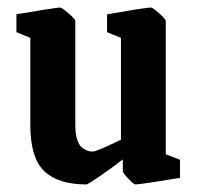

<svg xmlns="http://www.w3.org/2000/svg" viewBox="-20 -483 526 513"><path d="M210.9 9.8Q135.7 9.8 98.4 -25.6Q61 -61 61 -148.9V-381.8L23.9 -397V-444.8Q130.4 -462.9 140.1 -462.9Q145.5 -462.9 163.3 -447.3Q181.2 -431.6 181.2 -426.8V-149.9Q181.2 -125 186.5 -109.1Q191.9 -93.3 200.9 -87.2Q210 -81.1 215.8 -79.6Q221.7 -78.1 229 -78.1Q232.9 -78.1 251.5 -85.9Q270 -93.8 286.6 -101.6L303.2 -109.9V-381.8L266.1 -397V-444.8Q370.6 -462.9 382.8 -462.9Q388.2 -462.9 405.5 -447.3Q422.9 -431.6 422.9 -426.8V-70.8L460.9 -56.2V-7.8Q355 9.8 341.8 9.8Q337.4 9.8 322.8 -5.6Q308.1 -21 308.1 -25.9V-57.1Q281.2 -36.1 248 -13.2Q214.8 9.8 210.9 9.8Z"/></svg>

Font: Grenze SemiBold
Style: Regular
Weight: 600
Designer: Renata Polastri
Foundry: Omnibus-Type
Version: Version 1.002;PS 001.002;hotconv 1.0.88;makeotf.lib2.5.64775